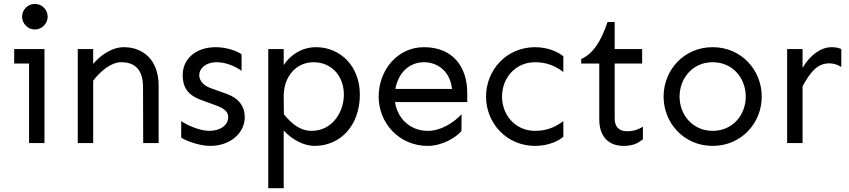

<svg xmlns="http://www.w3.org/2000/svg" viewBox="-20 -743 4408 997"><path d="M161.1 -722.7C123 -722.7 94.7 -691.4 94.7 -656.2C94.7 -622.1 123 -589.8 161.1 -589.8C199.2 -589.8 227.5 -622.1 227.5 -656.2C227.5 -691.4 199.2 -722.7 161.1 -722.7ZM53.7 -488.3V-413.1H130.9V0H210.9V-488.3Z M383.8 -488.3V0H463.9V-324.2C502.9 -375 557.6 -419.9 609.4 -419.9C686.5 -419.9 722.7 -375 722.7 -290L723.6 0H803.7V-297.9C803.7 -432.6 722.7 -498 623 -498C556.6 -498 495.1 -449.2 463.9 -411.1V-488.3Z M1100.6 -498C996.1 -498 928.7 -436.5 928.7 -353.5C928.7 -297.9 947.3 -252.9 1022.5 -224.6L1094.7 -198.2C1140.6 -181.6 1165 -166 1165 -134.8C1165 -94.7 1127 -63.5 1065.4 -63.5C1016.6 -63.5 948.2 -94.7 920.9 -114.3V-28.3C943.4 -12.7 1014.6 14.6 1071.3 14.6C1176.8 14.6 1251 -52.7 1251 -134.8C1251 -190.4 1219.7 -233.4 1156.2 -255.9L1074.2 -285.2C1030.3 -300.8 1014.6 -329.1 1014.6 -353.5C1014.6 -384.8 1044.9 -419.9 1106.4 -419.9C1156.2 -419.9 1207 -395.5 1234.4 -375V-460.9C1211.9 -477.5 1158.2 -498 1100.6 -498Z M1608.4 -419.9C1703.1 -419.9 1765.6 -346.7 1765.6 -252C1765.6 -158.2 1703.1 -63.5 1598.6 -63.5C1539.1 -63.5 1496.1 -98.6 1454.1 -149.4L1453.1 -243.2C1453.1 -347.7 1519.5 -419.9 1608.4 -419.9ZM1621.1 -498C1546.9 -498 1487.3 -457 1453.1 -405.3V-488.3H1373V234.4H1453.1V-65.4C1495.1 -18.6 1557.6 14.6 1613.3 14.6C1748 14.6 1848.6 -91.8 1848.6 -252C1848.6 -399.4 1747.1 -498 1621.1 -498Z M2181.6 -419.9C2249 -419.9 2317.4 -376 2327.1 -281.2H2033.2C2045.9 -358.4 2100.6 -419.9 2181.6 -419.9ZM2181.6 -498C2044.9 -498 1946.3 -379.9 1946.3 -241.2C1946.3 -103.5 2052.7 14.6 2201.2 14.6C2276.4 14.6 2348.6 -29.3 2376 -62.5L2377 -149.4C2335 -106.4 2271.5 -63.5 2201.2 -63.5C2107.4 -63.5 2043 -130.9 2031.2 -212.9H2406.2V-260.7C2406.2 -395.5 2332 -498 2181.6 -498Z M2758.8 -498C2610.4 -498 2503.9 -379.9 2503.9 -241.2C2503.9 -103.5 2610.4 14.6 2758.8 14.6C2830.1 14.6 2885.7 -13.7 2905.3 -33.2V-114.3C2869.1 -86.9 2824.2 -63.5 2758.8 -63.5C2654.3 -63.5 2586.9 -147.5 2586.9 -241.2C2586.9 -335.9 2654.3 -419.9 2758.8 -419.9C2824.2 -419.9 2869.1 -396.5 2905.3 -369.1V-450.2C2885.7 -468.8 2830.1 -498 2758.8 -498Z M3134.8 -628.9C3102.5 -532.2 3061.5 -464.8 2998 -436.5V-413.1H3091.8V-123C3091.8 -40 3134.8 14.6 3217.8 14.6C3267.6 14.6 3292 1 3318.4 -19.5V-85C3298.8 -73.2 3274.4 -61.5 3235.4 -61.5C3192.4 -61.5 3171.9 -86.9 3171.9 -127V-413.1H3314.5V-488.3H3171.9V-628.9Z M3680.7 -498C3532.2 -498 3425.8 -379.9 3425.8 -241.2C3425.8 -103.5 3532.2 14.6 3680.7 14.6C3829.1 14.6 3935.5 -103.5 3935.5 -241.2C3935.5 -379.9 3829.1 -498 3680.7 -498ZM3680.7 -419.9C3786.1 -419.9 3852.5 -335.9 3852.5 -241.2C3852.5 -147.5 3786.1 -63.5 3680.7 -63.5C3576.2 -63.5 3508.8 -147.5 3508.8 -241.2C3508.8 -335.9 3576.2 -419.9 3680.7 -419.9Z M4067.4 -488.3V0H4147.5V-294.9C4183.6 -360.4 4219.7 -414.1 4286.1 -414.1C4306.6 -414.1 4328.1 -408.2 4348.6 -395.5V-488.3C4334 -495.1 4316.4 -498 4297.9 -498C4242.2 -498 4185.5 -456.1 4147.5 -390.6V-488.3Z"/></svg>

Font: Sen-gleads
Style: Regular
Weight: 400
Designer: Kosal Sen, Philatype
Foundry: Philatype
Version: Version 1.004; ttfautohint (v1.8.3)